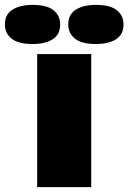

<svg xmlns="http://www.w3.org/2000/svg" viewBox="-109 -765 525 785"><path d="M43 0V-544H264V0ZM283 -585Q225 -585 197.5 -607Q170 -629 170 -665Q170 -706 201 -725.5Q232 -745 283 -745Q342 -745 369 -723Q396 -701 396 -665Q396 -624 365.5 -604.5Q335 -585 283 -585ZM24 -585Q-34 -585 -61.5 -607Q-89 -629 -89 -665Q-89 -706 -58 -725.5Q-27 -745 24 -745Q83 -745 110 -723Q137 -701 137 -665Q137 -624 106.5 -604.5Q76 -585 24 -585Z"/></svg>

Font: Mona Sans Expanded Black
Style: Regular
Weight: 900
Width: 7
Designer: Deni Anggara
Foundry: GitHub
Version: Version 2.000